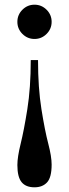

<svg xmlns="http://www.w3.org/2000/svg" viewBox="-20 -472 294 818"><path d="M75.5 -327.5Q54 -349 54 -379Q54 -409 75.5 -430.5Q97 -452 127 -452Q157 -452 178.5 -430.5Q200 -409 200 -379Q200 -349 178.5 -327.5Q157 -306 127 -306Q97 -306 75.5 -327.5ZM127 326Q90 326 72 304Q54 282 54 231Q54 197 68 140.5Q82 84 96.5 -7Q111 -98 111 -216H142Q142 -98 156.5 -7Q171 84 185.5 139.5Q200 195 200 229Q200 284 180.5 305Q161 326 127 326Z"/></svg>

Font: Libre Bodoni
Style: Regular
Weight: 400
Designer: Pablo Impallari, Rodrigo Fuenzalida
Foundry: Pablo Impallari, Rodrigo Fuenzalida
Version: Version 1.001